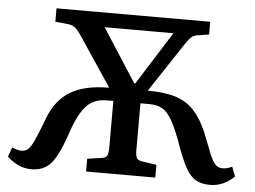

<svg xmlns="http://www.w3.org/2000/svg" viewBox="-51 -765 1116 840"><g transform="rotate(5 507.5 -344.5)"><path d="M115 11Q58 11 9 -35L24 -77Q46 -66 67 -66Q83 -66 95 -77Q107 -88 121.5 -120.5Q136 -153 160 -216Q190 -297 253 -335.5Q316 -374 424 -374L281 -588Q266 -611 252.5 -622.5Q239 -634 217 -636L164 -641V-700H839V-644L787 -636Q771 -633 761 -624Q751 -615 732 -586L593 -376Q667 -376 716 -360.5Q765 -345 797.5 -309.5Q830 -274 855 -216Q874 -169 886.5 -135.5Q899 -102 912.5 -84Q926 -66 947 -66Q970 -66 990 -77L1006 -35Q959 11 900 11Q862 11 837.5 -3Q813 -17 793.5 -51.5Q774 -86 752 -148Q727 -218 706.5 -254.5Q686 -291 663 -304.5Q640 -318 605 -318H566V-112Q566 -86 572.5 -76.5Q579 -67 598 -65L659 -56V0H355V-56L416 -65Q435 -67 441 -77Q447 -87 447 -116V-318H417Q380 -318 353.5 -302.5Q327 -287 305 -250Q283 -213 262 -148Q232 -61 201 -25Q170 11 115 11ZM531 -403H536L683 -636H381Z"/></g></svg>

Font: Literata Medium
Style: Regular
Weight: 500
Designer: Latin by Veronika Burian and Jose Scaglione. Greek by Irene Vlachou. Cyrillic by Vera Evstafieva.
Foundry: TypeTogether
Version: Version 3.103; ttfautohint (v1.8.4.7-5d5b);gftools[0.9.29]